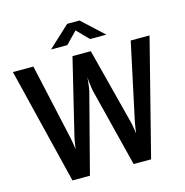

<svg xmlns="http://www.w3.org/2000/svg" viewBox="-135 -1105 1188 1231"><g transform="rotate(-15 458.5 -489.0)"><path d="M194 0 5 -770H141L253.5 -261.5Q256.5 -249.5 260.2 -224.5Q264 -199.5 265.5 -187Q267 -199.5 270.8 -224.5Q274.5 -249.5 277.5 -262L400.5 -770H522L653 -261.5Q656.5 -249 660.5 -223.8Q664.5 -198.5 666 -185.5Q667.5 -198.5 671.5 -223.5Q675.5 -248.5 678 -261L787 -770H912L716 0H600L468.5 -523.5Q467 -530.5 464.5 -548.2Q462 -566 460 -585Q458 -604 457.5 -615Q457.5 -604 455.2 -585Q453 -566 450.5 -548.2Q448 -530.5 446 -523.5L310 0ZM278.5 -846.5 421 -978.5H503L646 -846.5H537.5L462 -924L386.5 -846.5Z"/></g></svg>

Font: Junction SemiBold
Style: Regular
Weight: 600
Designer: Caroline Hadilaksono
Foundry: Caroline Hadilaksono, Tyler Finck, The League of Moveable Type
Version: Version 2.000; ttfautohint (v1.8.3)